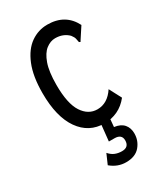

<svg xmlns="http://www.w3.org/2000/svg" viewBox="-171 -539 691 807"><g transform="rotate(-30 175.0 -135.5)"><path d="M199 11Q124 11 80 -51.5Q36 -114 36 -229Q36 -311 58 -364.5Q80 -418 116.5 -443.5Q153 -469 197 -469Q284 -469 321 -396L287 -344L282 -336L276 -339Q274 -348 272.5 -356.5Q271 -365 261 -378Q236 -403 197 -403Q174 -403 152.5 -386.5Q131 -370 117.5 -332Q104 -294 104 -230Q104 -139 131.5 -97Q159 -55 203 -55Q252 -55 285 -105L316 -46Q293 -17 263 -3Q233 11 199 11ZM196 198Q155 198 122 170L143 122Q156 137 171 143Q186 149 204 149Q238 149 238 116Q238 86 203 86H176L185 0H229L225 44Q256 48 271 65.5Q286 83 286 110Q286 145 263.5 171.5Q241 198 196 198Z"/></g></svg>

Font: Inconsolata ExtraCondensed Medium
Style: Regular
Weight: 500
Width: 2
Monospace: yes
Designer: Raph Levien, Cyreal, Brenton Simpson
Foundry: Raph Levien, Cyreal, Google
Version: Version 3.001; ttfautohint (v1.8.2.53-6de2)